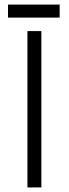

<svg xmlns="http://www.w3.org/2000/svg" viewBox="-20 -820 301 840"><path d="M100 -684H161V0H100ZM15 -800H241V-743H15Z"/></svg>

Font: Bellota Text
Style: Regular
Weight: 400
Designer: Kemie Guaida
Foundry: Kemie Guaida
Version: Version 4.001